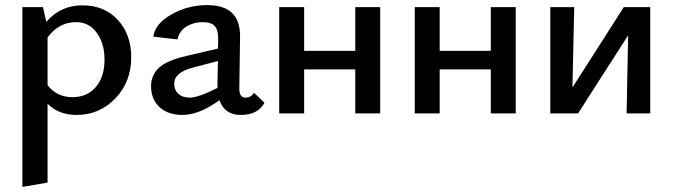

<svg xmlns="http://www.w3.org/2000/svg" viewBox="-20 -446 2646 755"><path d="M304 -425Q391 -425 443.5 -367.5Q496 -310 496 -221Q496 -124 433.5 -59Q371 6 281 6Q211 6 167 -38V272L68 289V-418H149L162 -360Q218 -425 304 -425ZM265 -64Q323 -64 357 -104Q391 -144 391 -212Q391 -275 360.5 -317Q330 -359 279 -359Q212 -359 167 -299V-111Q203 -64 265 -64Z M979 -81 1020 -42Q994 6 927 6Q863 6 843 -52Q763 6 698 6Q640 6 607 -25Q574 -56 574 -107Q574 -150 604.5 -179Q635 -208 713 -226L837 -255L838 -287Q839 -328 824.5 -343.5Q810 -359 777 -359Q743 -359 714.5 -342.5Q686 -326 678 -291L583 -302Q590 -353 654.5 -389.5Q719 -426 795 -426Q860 -426 892.5 -395Q925 -364 924 -300L921 -97Q921 -62 946 -62Q966 -62 979 -81ZM726 -62Q759 -62 835 -100V-111L837 -206L738 -180Q665 -161 665 -117Q665 -92 681.5 -77Q698 -62 726 -62Z M1377 -418H1475V0H1377V-173H1176V0H1078V-418H1176V-246H1377Z M1910 -418H2008V0H1910V-173H1709V0H1611V-418H1709V-246H1910Z M2537 -418V0H2444L2450 -307L2253 0H2144V-418H2238L2231 -102L2433 -418Z"/></svg>

Font: EauTestText Semibold
Style: Regular
Weight: 600
Designer: Christian Thalmann (Catharsis Fonts)
Version: Version 0.001;PS 000.001;hotconv 1.0.88;makeotf.lib2.5.64775